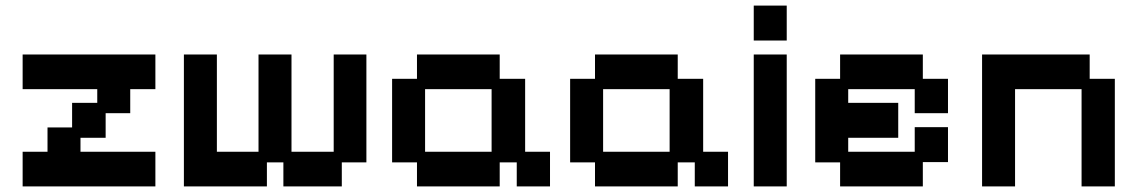

<svg xmlns="http://www.w3.org/2000/svg" viewBox="-20 -656 4070 687"><path d="M61 11V-113H150V-200H238V-288H328V-337H61V-461H536V-337H446V-251H358V-163H268V-113H536V11Z M638 11V-461H756V-113H905V-461H1023V-113H1174V-461H1291V-75H1203V11H994V-75H935V11Z M1472 11V-75H1383V-374H1472V-461H1768V-374H1859V-113H1948V11H1829V-75H1768V11ZM1501 -113H1739V-337H1501Z M2109 11V-75H2020V-374H2109V-461H2405V-374H2496V-113H2585V11H2466V-75H2405V11ZM2138 -113H2376V-337H2138Z M2677 11V-461H2795V11ZM2677 -511V-636H2795V-511Z M2986 11V-75H2897V-374H2986V-461H3282V-374H3372V-251H3253V-337H3015V-288H3194V-163H3015V-113H3253V-201H3372V-76H3282V11Z M3494 11V-461H3879V-374H3969V11H3850V-337H3612V11Z"/></svg>

Font: Pixelify Sans SemiBold
Style: Regular
Weight: 600
Designer: Stefie Justprince
Foundry: Typecalism Foundryline
Version: Version 1.000